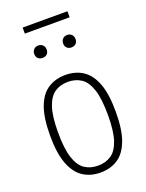

<svg xmlns="http://www.w3.org/2000/svg" viewBox="-161 -944 783 1031"><g transform="rotate(-20 230.0 -428.5)"><path d="M230.5 9Q174 9 131.8 -18.5Q89.5 -46 66 -107.2Q42.5 -168.5 42.5 -270Q42.5 -372 65.5 -433Q88.5 -494 130.8 -521.2Q173 -548.5 230.5 -548.5Q287 -548.5 329.2 -521.2Q371.5 -494 394.8 -433Q418 -372 418 -270Q418 -168.5 395 -107.2Q372 -46 330 -18.5Q288 9 230.5 9ZM230.5 -30.5Q273.5 -30.5 305.5 -51.5Q337.5 -72.5 355 -124.2Q372.5 -176 372.5 -268Q372.5 -362 355 -414.5Q337.5 -467 305.5 -488Q273.5 -509 230.5 -509Q187 -509 155.2 -488Q123.5 -467 106 -415.5Q88.5 -364 88.5 -272Q88.5 -178 105.8 -125.5Q123 -73 155 -51.8Q187 -30.5 230.5 -30.5ZM313 -676Q297.5 -676 287.5 -685.2Q277.5 -694.5 277.5 -711Q277.5 -727 287.5 -737Q297.5 -747 313 -747Q328.5 -747 338.5 -737Q348.5 -727 348.5 -711Q348.5 -694.5 338.5 -685.2Q328.5 -676 313 -676ZM148 -676Q132.5 -676 122.5 -685.2Q112.5 -694.5 112.5 -711Q112.5 -727 122.5 -737Q132.5 -747 148 -747Q163.5 -747 173.5 -737Q183.5 -727 183.5 -711Q183.5 -694.5 173.5 -685.2Q163.5 -676 148 -676ZM102.5 -831.5V-866H358.5V-831.5Z"/></g></svg>

Font: Encode Sans Condensed Condensed ExtraLight
Style: Regular
Weight: 200
Width: 3
Designer: Multiple Designers
Foundry: Impallari Type
Version: Version 3.000; ttfautohint (v1.8.3) -l 8 -r 50 -G 200 -x 14 